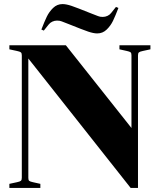

<svg xmlns="http://www.w3.org/2000/svg" viewBox="-20 -922 784 942"><path d="M319 -803 283 -817Q274 -821 260 -821Q248 -821 237 -816Q226 -811 219 -802L195 -772L183 -777Q198 -816 209.5 -840Q221 -864 240.5 -883Q260 -902 287 -902Q305 -902 331.5 -893Q358 -884 425 -857L461 -843Q470 -839 484 -839Q496 -839 507 -844Q518 -849 525 -858L549 -888L561 -883Q546 -844 534.5 -820Q523 -796 503.5 -777Q484 -758 457 -758Q439 -758 412.5 -767Q386 -776 319 -803ZM63 -672 26 -680V-700H303L625 -294V-651Q625 -662 620.5 -665.5Q616 -669 602 -672L566 -680V-700H718V-680L681 -672Q666 -669 661.5 -665Q657 -661 657 -650V0H621L119 -635V-49Q119 -38 123.5 -34.5Q128 -31 142 -28L178 -20V0H26V-20L63 -28Q78 -31 82.5 -35Q87 -39 87 -50V-650Q87 -661 82.5 -665Q78 -669 63 -672Z"/></svg>

Font: Chonburi
Style: Regular
Weight: 400
Designer: Thanarat Vachiruckul and Stawix Ruecha
Foundry: Cadson Demak & Katatrad
Version: Version 1.000